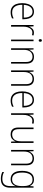

<svg xmlns="http://www.w3.org/2000/svg" viewBox="1738 -2503 1006 4522"><g transform="rotate(90 2241.0 -242.0)"><path d="M255 -539Q318 -539 357 -506.5Q396 -474 414.5 -419Q433 -364 433 -297V-265H93Q92 -149 137.5 -87Q183 -25 271 -25Q311 -25 343 -33Q375 -41 414 -61V-23Q381 -7 346.5 1.5Q312 10 270 10Q196 10 148 -24Q100 -58 77 -119Q54 -180 54 -262Q54 -341 76.5 -404Q99 -467 143.5 -503Q188 -539 255 -539ZM255 -505Q186 -505 143.5 -453Q101 -401 94 -299H395Q396 -358 381 -405Q366 -452 335 -478.5Q304 -505 255 -505Z M750 -538Q786 -538 815 -528L808 -492Q794 -496 779.5 -498.5Q765 -501 749 -501Q702 -501 671 -472.5Q640 -444 623.5 -395.5Q607 -347 608 -288V0H569V-529H601L606 -424H608Q623 -468 658 -503Q693 -538 750 -538Z M932 -725Q950 -725 956.5 -714.5Q963 -704 963 -688Q963 -672 956 -661.5Q949 -651 932 -651Q916 -651 909 -661.5Q902 -672 902 -688Q902 -704 909 -714.5Q916 -725 932 -725ZM951 -529V0H913V-529Z M1319 -539Q1396 -539 1437 -495Q1478 -451 1478 -356V0H1440V-351Q1440 -431 1407.5 -468Q1375 -505 1316 -505Q1242 -505 1198 -454Q1154 -403 1154 -300V0H1116V-529H1146L1151 -426H1154Q1170 -470 1210 -504.5Q1250 -539 1319 -539Z M1841 -539Q1918 -539 1959 -495Q2000 -451 2000 -356V0H1962V-351Q1962 -431 1929.5 -468Q1897 -505 1838 -505Q1764 -505 1720 -454Q1676 -403 1676 -300V0H1638V-529H1668L1673 -426H1676Q1692 -470 1732 -504.5Q1772 -539 1841 -539Z M2333 -539Q2396 -539 2435 -506.5Q2474 -474 2492.5 -419Q2511 -364 2511 -297V-265H2171Q2170 -149 2215.5 -87Q2261 -25 2349 -25Q2389 -25 2421 -33Q2453 -41 2492 -61V-23Q2459 -7 2424.5 1.5Q2390 10 2348 10Q2274 10 2226 -24Q2178 -58 2155 -119Q2132 -180 2132 -262Q2132 -341 2154.5 -404Q2177 -467 2221.5 -503Q2266 -539 2333 -539ZM2333 -505Q2264 -505 2221.5 -453Q2179 -401 2172 -299H2473Q2474 -358 2459 -405Q2444 -452 2413 -478.5Q2382 -505 2333 -505Z M2828 -538Q2864 -538 2893 -528L2886 -492Q2872 -496 2857.5 -498.5Q2843 -501 2827 -501Q2780 -501 2749 -472.5Q2718 -444 2701.5 -395.5Q2685 -347 2686 -288V0H2647V-529H2679L2684 -424H2686Q2701 -468 2736 -503Q2771 -538 2828 -538Z M3346 -529V0H3315L3311 -103H3308Q3292 -59 3252.5 -24.5Q3213 10 3142 10Q2983 10 2983 -176V-529H3022V-182Q3022 -101 3053.5 -63Q3085 -25 3146 -25Q3222 -25 3265 -76Q3308 -127 3308 -232V-529Z M3714 -539Q3791 -539 3832 -495Q3873 -451 3873 -356V0H3835V-351Q3835 -431 3802.5 -468Q3770 -505 3711 -505Q3637 -505 3593 -454Q3549 -403 3549 -300V0H3511V-529H3541L3546 -426H3549Q3565 -470 3605 -504.5Q3645 -539 3714 -539Z M4207 -539Q4269 -539 4305 -512Q4341 -485 4360 -444H4363L4369 -529H4400V24Q4400 126 4351.5 183.5Q4303 241 4192 241Q4141 241 4102 231.5Q4063 222 4031 206V167Q4064 184 4104 195Q4144 206 4192 206Q4281 206 4321.5 159.5Q4362 113 4362 27V-12Q4362 -36 4362.5 -58Q4363 -80 4365 -106H4362Q4344 -51 4302 -20.5Q4260 10 4197 10Q4106 10 4055 -58Q4004 -126 4004 -260Q4004 -390 4054.5 -464.5Q4105 -539 4207 -539ZM4209 -505Q4123 -505 4083.5 -439.5Q4044 -374 4044 -260Q4044 -143 4084 -83.5Q4124 -24 4201 -24Q4263 -24 4298.5 -55Q4334 -86 4348 -135Q4362 -184 4362 -239V-299Q4362 -359 4347.5 -405.5Q4333 -452 4299.5 -478.5Q4266 -505 4209 -505Z"/></g></svg>

Font: Noto Sans Arabic SemCond ExtLt
Style: Regular
Weight: 200
Width: 4
Designer: Monotype Design Team, Nadine Chahine, Nizar Qandah and Khaled Hosny
Foundry: Monotype Imaging Inc.
Version: Version 2.012; ttfautohint (v1.8.4.7-5d5b)